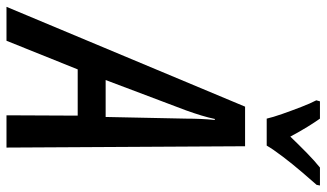

<svg xmlns="http://www.w3.org/2000/svg" viewBox="-286 -760 982 577"><g transform="rotate(90 204.5 -471.0)"><path d="M-64 0 236 -717H355L359 0H262L263 -214H124L38 0ZM156 -298H267L272 -539Q272 -563 273 -584.5Q274 -606 276 -626H273Q269 -607 262.5 -585.5Q256 -564 247 -539ZM272 -782Q268 -800 258 -828.5Q248 -857 237 -885.5Q226 -914 217 -931L220 -942H272Q282 -928 296 -905.5Q310 -883 326 -853Q352 -880 375.5 -903Q399 -926 419 -942H473L471 -932Q456 -915 432 -887Q408 -859 386 -830Q364 -801 353 -782Z"/></g></svg>

Font: Noto Sans ExtraCondensed Medium
Style: Italic
Weight: 500
Width: 2
Italic angle: -12°
Designer: Monotype Design Team
Foundry: Monotype Imaging Inc.
Version: Version 2.013; ttfautohint (v1.8.4.7-5d5b)